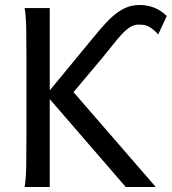

<svg xmlns="http://www.w3.org/2000/svg" viewBox="-20 -745 685 765"><path d="M178.2 -384.8 354 -598.1Q381.3 -631.8 404.1 -655.8Q426.8 -679.7 448 -695.1Q469.2 -710.4 490.7 -717.8Q512.2 -725.1 537.1 -725.1Q564.9 -725.1 592 -715.3Q619.1 -705.6 644.5 -681.2L610.4 -607.9Q597.7 -621.6 587.6 -629.4Q577.6 -637.2 568.6 -641.1Q559.6 -645 550.8 -646Q542 -647 532.2 -647Q514.2 -647 498 -636.7Q481.9 -626.5 465.1 -608.4Q448.2 -590.3 429.7 -566.4Q411.1 -542.5 388.2 -515.1L272.9 -377.9L600.6 0H481L178.2 -350.1V0H78.1Q83.5 -29.3 84.5 -84.7Q85.4 -140.1 85.4 -212.4V-500.5Q85.4 -572.8 84.5 -628.2Q83.5 -683.6 78.1 -712.9H178.2Z"/></svg>

Font: Andika New Basic
Style: Regular
Weight: 400
Designer: Victor Gaultney, Annie Olsen, Julie Remington, Don Collingsworth, Eric Hays
Foundry: SIL International
Version: Version 5.500